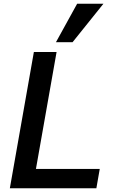

<svg xmlns="http://www.w3.org/2000/svg" viewBox="-20 -1003 640 1023"><path d="M160.5 -726H281.5L171.5 -103H511.5L493.5 0H32.5ZM278 -778 391 -983H531L366.5 -778Z"/></svg>

Font: JuliaMono SemiBold
Style: Italic
Weight: 600
Italic angle: -9°
Monospace: yes
Designer: cormullion
Foundry: corm
Version: Version 0.056; ttfautohint (v1.8.4)